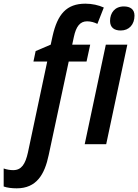

<svg xmlns="http://www.w3.org/2000/svg" viewBox="-133 -785 752 1045"><path d="M-42 240C66 240 110 164 132 59L241 -450H338L358 -542H260L269 -584C281 -640 302 -669 341 -669C362 -669 381 -663 397 -655L432 -744C404 -757 368 -765 332 -765C229 -765 180 -708 153 -588L143 -542L61 -507L49 -450H124L19 45C5 108 -16 141 -61 141C-78 141 -96 138 -113 132V230C-94 237 -68 240 -42 240ZM524 -619C570 -619 599 -652 599 -700C599 -735 575 -750 541 -750C492 -750 466 -715 466 -671C466 -635 489 -619 524 -619ZM328 0H445L560 -542H443Z"/></svg>

Font: Noto Sans SemiCondensed SemiBold
Style: Italic
Weight: 600
Width: 4
Italic angle: -12°
Designer: Monotype Design Team
Foundry: Monotype Imaging Inc.
Version: Version 2.013